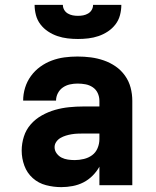

<svg xmlns="http://www.w3.org/2000/svg" viewBox="-20 -760 640 788"><path d="M232 8H231Q200 8 169 0Q138 -8 114.5 -29Q91 -50 80 -80Q69 -110 69 -142Q69 -171 78 -199.5Q87 -228 106.5 -250Q126 -272 152 -286.5Q178 -301 206 -309Q234 -317 263.5 -320Q293 -323 322 -323H388V-346Q388 -363 381 -378Q374 -393 360.5 -402Q347 -411 331 -414Q315 -417 298 -417Q282 -417 266.5 -413.5Q251 -410 238 -401Q225 -392 217.5 -377.5Q210 -363 210 -347H75Q75 -374 83 -400Q91 -426 107 -448Q123 -470 145 -486Q167 -502 192.5 -511.5Q218 -521 244.5 -524.5Q271 -528 298 -528Q326 -528 353 -524.5Q380 -521 406 -512Q432 -503 454.5 -487.5Q477 -472 493 -449.5Q509 -427 516 -400.5Q523 -374 523 -346V0H388V-76Q377 -56 360 -39Q343 -22 322.5 -11.5Q302 -1 278.5 3.5Q255 8 232 8ZM287 -103Q305 -103 324 -107.5Q343 -112 358 -123Q373 -134 380.5 -152Q388 -170 388 -189V-212H322Q310 -212 298 -211.5Q286 -211 274 -209Q262 -207 250.5 -203.5Q239 -200 228.5 -194Q218 -188 211 -178Q204 -168 204 -156Q204 -142 212.5 -130.5Q221 -119 233 -113Q245 -107 259 -105Q273 -103 287 -103ZM300 -600Q279 -600 257.5 -602.5Q236 -605 215.5 -612Q195 -619 177 -631Q159 -643 146 -660Q133 -677 127.5 -698Q122 -719 122 -740H238Q238 -729 243.5 -719.5Q249 -710 258.5 -704.5Q268 -699 278.5 -697Q289 -695 300 -695Q311 -695 321.5 -697Q332 -699 341.5 -704.5Q351 -710 356.5 -719.5Q362 -729 362 -740H478Q478 -719 472.5 -698Q467 -677 454 -660Q441 -643 423 -631Q405 -619 384.5 -612Q364 -605 342.5 -602.5Q321 -600 300 -600Z"/></svg>

Font: Iosevka Custom Heavy Extended
Style: Regular
Weight: 900
Width: 7
Monospace: yes
Designer: Belleve Invis
Foundry: Belleve Invis
Version: Version 11.2.4; ttfautohint (v1.8.4)